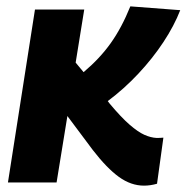

<svg xmlns="http://www.w3.org/2000/svg" viewBox="-20 -574 587 604"><path d="M5 0 90 -544H245L218 -377L243 -347Q294 -390 328.5 -438.5Q363 -487 390 -554L547 -542Q528 -493 494 -441.5Q460 -390 415 -342Q370 -294 319 -256L325 -248Q361 -205 387.5 -182Q414 -159 434 -150Q454 -141 473 -140Q483 -140 494 -141L474 4Q453 10 433 10Q392 10 354 -17.5Q316 -45 272 -102L192 -209L158 0Z"/></svg>

Font: Georama
Style: Bold Italic
Weight: 700
Italic angle: -9°
Designer: Jean-Baptiste Levee
Foundry: Production Type
Version: Version 1.000